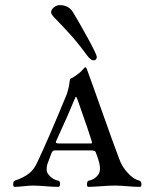

<svg xmlns="http://www.w3.org/2000/svg" viewBox="-20 -725 595 748"><path d="M37 3Q31 3 31.5 -8Q32 -19 37 -21Q73 -33 94 -50Q112 -64 125 -92Q170 -187 241 -360Q245 -373 248 -386Q249 -391 250 -399Q251 -407 252 -412L253 -418Q259 -419 276 -431Q293 -443 298 -449Q310 -463 312 -463Q316 -463 319 -454Q339 -400 378.5 -288Q418 -176 444 -107Q455 -75 479 -50Q501 -26 524 -21Q530 -19 531 -8Q532 3 524 3Q505 3 476 0.5Q447 -2 428 -2Q407 -2 373.5 0.5Q340 3 324 3Q320 3 319 -3Q318 -9 320 -15Q322 -21 325 -21Q351 -26 365 -48Q373 -62 367 -89Q365 -100 353 -132Q351 -139 334 -139H192Q185 -139 180 -127Q165 -87 164 -84Q159 -61 165 -51Q180 -27 207 -21Q214 -20 214 -8.5Q214 3 207 3Q187 3 157 0.5Q127 -2 108 -2Q94 -2 72 0.5Q50 3 37 3ZM270 -337Q249 -285 199 -176Q196 -170 199 -168Q202 -166 212 -166H329Q337 -166 338 -167Q339 -168 337 -176Q331 -198 282 -337Q279 -345 277.5 -347Q276 -349 274.5 -347Q273 -345 270 -337ZM317 -512Q283 -559 247.5 -597.5Q212 -636 195.5 -652.5Q179 -669 179 -677Q179 -687 189.5 -696Q200 -705 213 -705Q247 -705 264 -678Q286 -642 321.5 -577.5Q357 -513 357 -503Q357 -490 344 -490Q333 -490 317 -512Z"/></svg>

Font: EB Garamond 12 All SC
Style: AllSC
Weight: 400
Version: Version 0.016 ; ttfautohint (v0.97) -l 8 -r 50 -G 200 -x 0 -